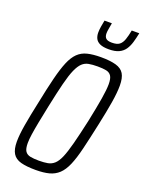

<svg xmlns="http://www.w3.org/2000/svg" viewBox="-166 -968 789 1053"><g transform="rotate(20 229.0 -441.5)"><path d="M180 8Q126 8 93 -1Q60 -10 45 -34.5Q30 -59 30 -103Q30 -143 40 -202Q50 -261 68 -344Q86 -433 101.5 -495Q117 -557 133.5 -596.5Q150 -636 172.5 -658Q195 -680 227.5 -688Q260 -696 306 -696Q360 -696 393.5 -686.5Q427 -677 441.5 -653Q456 -629 456 -584Q456 -544 446.5 -485.5Q437 -427 419 -344Q400 -255 385 -193Q370 -131 353 -91.5Q336 -52 313 -30.5Q290 -9 258 -0.5Q226 8 180 8ZM179 -46Q209 -46 230.5 -50Q252 -54 268.5 -69Q285 -84 298.5 -115.5Q312 -147 326.5 -202.5Q341 -258 360 -344Q378 -430 387 -485Q396 -540 396 -571Q396 -604 386 -619Q376 -634 356.5 -638Q337 -642 306 -642Q276 -642 254.5 -638Q233 -634 217 -619Q201 -604 187 -572.5Q173 -541 159 -485.5Q145 -430 127 -344Q115 -287 106.5 -243Q98 -199 93.5 -168Q89 -137 89 -116Q89 -83 99 -68.5Q109 -54 129 -50Q149 -46 179 -46ZM330 -751Q297 -751 278.5 -759.5Q260 -768 252.5 -783Q245 -798 245 -818Q245 -834 248 -852.5Q251 -871 255 -891H298Q295 -872 292 -856.5Q289 -841 289 -829Q289 -810 299 -800.5Q309 -791 334 -791Q363 -791 377.5 -802Q392 -813 400 -836Q408 -859 414 -891H458Q452 -861 444.5 -835.5Q437 -810 424 -791Q411 -772 388.5 -761.5Q366 -751 330 -751Z"/></g></svg>

Font: Saira Condensed Light
Style: Italic
Weight: 300
Width: 3
Italic angle: -12°
Designer: Hector Gatti with collaboration of the Omnibus-Type team
Foundry: Omnibus-Type
Version: Version 1.101